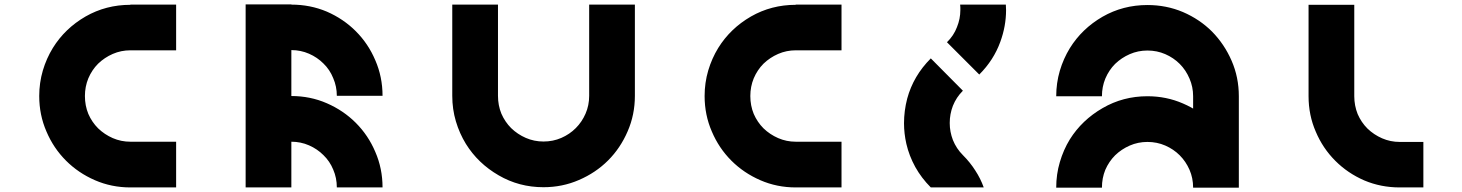

<svg xmlns="http://www.w3.org/2000/svg" viewBox="-20 -861 6718 882"><path d="M789.1 0Q718.8 0 579.1 0Q579.1 -70.3 579.1 -210Q649.4 -210 789.1 -210Q789.1 -140.6 789.1 0ZM789.1 -629.9Q718.8 -629.9 579.1 -629.9Q579.1 -700.2 579.1 -839.8Q649.4 -839.8 789.1 -839.8Q789.1 -769.5 789.1 -629.9ZM370.1 -419.9Q370.1 -376 385.7 -337.9Q402.3 -299.8 430.7 -271.5Q460 -243.2 498 -226.6Q536.1 -210 579.1 -210Q579.1 -140.6 579.1 0Q492.2 0 416 -33.2Q339.8 -66.4 283.2 -123Q225.6 -180.7 193.4 -256.8Q160.2 -333 160.2 -419.9Q212.9 -419.9 264.6 -419.9Q317.4 -419.9 370.1 -419.9ZM579.1 -629.9Q536.1 -629.9 498 -613.3Q460 -596.7 430.7 -568.4Q402.3 -540 385.7 -501Q370.1 -462.9 370.1 -419.9Q299.8 -419.9 160.2 -419.9Q160.2 -480.5 176.8 -537.1Q193.4 -592.8 222.7 -640.6Q278.3 -730.5 373 -785.2Q466.8 -838.9 579.1 -838.9Q579.1 -787.1 579.1 -734.4Q579.1 -681.6 579.1 -629.9Z M1108.4 -840.8Q1177.7 -840.8 1318.4 -840.8Q1318.4 -560.5 1318.4 0Q1248 0 1108.4 0Q1108.4 -280.3 1108.4 -840.8ZM1527.3 0Q1527.3 -43.9 1510.7 -82Q1495.1 -120.1 1465.8 -148.4Q1437.5 -176.8 1399.4 -193.4Q1361.3 -210 1318.4 -210Q1318.4 -279.3 1318.4 -419.9Q1405.3 -419.9 1481.4 -386.7Q1557.6 -353.5 1614.3 -296.9Q1671.9 -239.3 1704.1 -163.1Q1737.3 -86.9 1737.3 0Q1684.6 0 1632.8 0Q1580.1 0 1527.3 0ZM1527.3 -420.9Q1527.3 -463.9 1510.7 -502Q1495.1 -541 1465.8 -569.3Q1437.5 -597.7 1399.4 -614.3Q1361.3 -630.9 1318.4 -630.9Q1318.4 -700.2 1318.4 -839.8Q1405.3 -839.8 1481.4 -807.6Q1557.6 -774.4 1614.3 -717.8Q1671.9 -660.2 1704.1 -584Q1737.3 -507.8 1737.3 -420.9Q1684.6 -420.9 1632.8 -420.9Q1580.1 -420.9 1527.3 -420.9Z M2896.5 -420.9Q2896.5 -334 2863.3 -257.8Q2830.1 -180.7 2773.4 -124Q2716.8 -67.4 2639.6 -34.2Q2563.5 -1 2476.6 -1Q2476.6 -71.3 2476.6 -210.9Q2520.5 -210.9 2558.6 -227.5Q2596.7 -244.1 2625 -272.5Q2653.3 -300.8 2669.9 -338.9Q2686.5 -377 2686.5 -420.9Q2739.3 -420.9 2791 -420.9Q2843.8 -420.9 2896.5 -420.9ZM2476.6 -1Q2364.3 -1 2270.5 -55.7Q2175.8 -110.4 2120.1 -200.2Q2090.8 -248 2074.2 -303.7Q2057.6 -359.4 2057.6 -420.9Q2127 -420.9 2267.6 -420.9Q2267.6 -377 2283.2 -338.9Q2299.8 -300.8 2328.1 -272.5Q2357.4 -244.1 2395.5 -227.5Q2433.6 -210.9 2476.6 -210.9Q2476.6 -158.2 2476.6 -106.4Q2476.6 -53.7 2476.6 -1ZM2057.6 -839.8Q2127 -839.8 2267.6 -839.8Q2267.6 -700.2 2267.6 -420.9Q2197.3 -420.9 2057.6 -420.9Q2057.6 -560.5 2057.6 -839.8ZM2686.5 -839.8Q2756.8 -839.8 2896.5 -839.8Q2896.5 -700.2 2896.5 -420.9Q2826.2 -420.9 2686.5 -420.9Q2686.5 -560.5 2686.5 -839.8Z M3845.7 0Q3775.4 0 3635.7 0Q3635.7 -70.3 3635.7 -210Q3706.1 -210 3845.7 -210Q3845.7 -140.6 3845.7 0ZM3845.7 -629.9Q3775.4 -629.9 3635.7 -629.9Q3635.7 -700.2 3635.7 -839.8Q3706.1 -839.8 3845.7 -839.8Q3845.7 -769.5 3845.7 -629.9ZM3426.8 -419.9Q3426.8 -376 3442.4 -337.9Q3459 -299.8 3487.3 -271.5Q3516.6 -243.2 3554.7 -226.6Q3592.8 -210 3635.7 -210Q3635.7 -140.6 3635.7 0Q3548.8 0 3472.7 -33.2Q3396.5 -66.4 3339.8 -123Q3282.2 -180.7 3250 -256.8Q3216.8 -333 3216.8 -419.9Q3269.5 -419.9 3321.3 -419.9Q3374 -419.9 3426.8 -419.9ZM3635.7 -629.9Q3592.8 -629.9 3554.7 -613.3Q3516.6 -596.7 3487.3 -568.4Q3459 -540 3442.4 -501Q3426.8 -462.9 3426.8 -419.9Q3356.4 -419.9 3216.8 -419.9Q3216.8 -480.5 3233.4 -537.1Q3250 -592.8 3279.3 -640.6Q3335 -730.5 3429.7 -785.2Q3523.4 -838.9 3635.7 -838.9Q3635.7 -787.1 3635.7 -734.4Q3635.7 -681.6 3635.7 -629.9Z M4255.9 0Q4212.9 -43 4184.6 -93.8Q4156.2 -145.5 4143.6 -200.2Q4132.8 -248 4132.8 -294.9Q4132.8 -351.6 4147.5 -408.2Q4175.8 -512.7 4255.9 -592.8Q4304.7 -543.9 4403.3 -444.3Q4373 -414.1 4357.4 -375Q4342.8 -336.9 4342.8 -295.9Q4342.8 -255.9 4357.4 -217.8Q4373 -178.7 4403.3 -148.4Q4366.2 -111.3 4330.1 -74.2Q4293 -37.1 4255.9 0ZM4600.6 -839.8Q4601.6 -827.1 4601.6 -814.5Q4601.6 -741.2 4575.2 -668.9Q4544.9 -585 4478.5 -518.6Q4428.7 -568.4 4330.1 -667Q4361.3 -697.3 4376 -736.3Q4391.6 -774.4 4391.6 -814.5Q4391.6 -821.3 4391.6 -827.1Q4390.6 -833 4390.6 -839.8Q4442.4 -839.8 4495.1 -839.8Q4547.9 -839.8 4600.6 -839.8ZM4499 0Q4418 0 4255.9 0Q4304.7 -49.8 4403.3 -148.4Q4436.5 -115.2 4460 -78.1Q4484.4 -41 4499 0Z M5460.9 1Q5460.9 -43 5444.3 -81.1Q5427.7 -119.1 5399.4 -147.5Q5371.1 -175.8 5333 -192.4Q5294.9 -209 5251 -209Q5251 -279.3 5251 -418.9Q5337.9 -418.9 5414.1 -385.7Q5491.2 -352.5 5547.9 -295.9Q5604.5 -239.3 5637.7 -163.1Q5670.9 -85.9 5670.9 1Q5618.2 1 5565.4 1Q5513.7 1 5460.9 1ZM5251 -209Q5208 -209 5169.9 -192.4Q5131.8 -175.8 5102.5 -147.5Q5074.2 -119.1 5057.6 -81.1Q5042 -43 5042 1Q4971.7 1 4832 1Q4832 -60.5 4848.6 -116.2Q4865.2 -172.9 4894.5 -220.7Q4950.2 -309.6 5044.9 -364.3Q5138.7 -418.9 5251 -418.9Q5251 -366.2 5251 -313.5Q5251 -261.7 5251 -209ZM5460.9 -418.9Q5460.9 -461.9 5444.3 -500Q5427.7 -539.1 5399.4 -567.4Q5371.1 -595.7 5333 -612.3Q5294.9 -628.9 5251 -628.9Q5251 -698.2 5251 -837.9Q5337.9 -837.9 5414.1 -805.7Q5491.2 -772.5 5547.9 -715.8Q5604.5 -658.2 5637.7 -582Q5670.9 -505.9 5670.9 -418.9Q5618.2 -418.9 5565.4 -418.9Q5513.7 -418.9 5460.9 -418.9ZM5251 -628.9Q5208 -628.9 5169.9 -612.3Q5131.8 -595.7 5102.5 -567.4Q5074.2 -539.1 5057.6 -500Q5042 -461.9 5042 -418.9Q4971.7 -418.9 4832 -418.9Q4832 -479.5 4848.6 -536.1Q4865.2 -591.8 4894.5 -639.6Q4950.2 -729.5 5044.9 -784.2Q5138.7 -837.9 5251 -837.9Q5251 -786.1 5251 -733.4Q5251 -680.7 5251 -628.9ZM5460.9 -418.9Q5531.2 -418.9 5670.9 -418.9Q5670.9 -280.3 5670.9 -2.9Q5600.6 -2.9 5460.9 -2.9Q5460.9 -141.6 5460.9 -418.9Z M6201.2 -418.9Q6201.2 -376 6216.8 -336.9Q6233.4 -298.8 6261.7 -270.5Q6291 -242.2 6329.1 -225.6Q6367.2 -209 6410.2 -209Q6410.2 -139.6 6410.2 0Q6323.2 0 6247.1 -32.2Q6170.9 -65.4 6114.3 -122.1Q6056.6 -179.7 6024.4 -255.9Q5991.2 -332 5991.2 -418.9Q6043.9 -418.9 6095.7 -418.9Q6148.4 -418.9 6201.2 -418.9ZM6518.6 -209Q6518.6 -139.6 6518.6 0Q6482.4 0 6410.2 0Q6410.2 -69.3 6410.2 -209Q6446.3 -209 6518.6 -209ZM5991.2 -838.9Q6060.5 -838.9 6201.2 -838.9Q6201.2 -699.2 6201.2 -418.9Q6130.9 -418.9 5991.2 -418.9Q5991.2 -558.6 5991.2 -838.9Z"/></svg>

Font: CornerV20
Style: Regular
Weight: 400
Designer: Olivier Tavernier
Version: Version 20